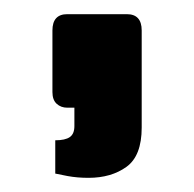

<svg xmlns="http://www.w3.org/2000/svg" viewBox="-20 -162 274 271"><path d="M58 83V36Q72 36 78.5 31.5Q85 27 85 16V-10H75Q66 -10 60 -15.5Q54 -21 54 -32V-119Q54 -142 75 -142H159Q180 -142 180 -119V18Q180 58 158.5 73.5Q137 89 105 89Q89 89 75.5 86.5Q62 84 58 83Z"/></svg>

Font: Exo
Style: Bold
Weight: 700
Designer: Natanael Gama
Foundry: Natanael Gama
Version: Version 1.500; ttfautohint (v1.6)